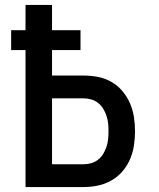

<svg xmlns="http://www.w3.org/2000/svg" viewBox="-20 -755 640 775"><path d="M83 0V-553H25V-633H83V-735H190V-633H305V-553H190V-450H318Q347 -450 375.5 -444.5Q404 -439 429.5 -424.5Q455 -410 474 -387.5Q493 -365 504.5 -338.5Q516 -312 520.5 -283Q525 -254 525 -225Q525 -196 520.5 -167Q516 -138 504.5 -111.5Q493 -85 474 -63Q455 -41 429.5 -26.5Q404 -12 375.5 -6Q347 0 318 0ZM318 -92Q334 -92 349 -96.5Q364 -101 376.5 -111Q389 -121 397 -134.5Q405 -148 410 -163Q415 -178 416.5 -194Q418 -210 418 -225Q418 -241 416.5 -256.5Q415 -272 410 -287Q405 -302 397 -315.5Q389 -329 376.5 -339Q364 -349 349 -353.5Q334 -358 318 -358H190V-92Z"/></svg>

Font: Iosevka Aile Semibold
Style: Regular
Weight: 600
Designer: Belleve Invis
Foundry: Belleve Invis
Version: Version 31.1.0; ttfautohint (v1.8.4)